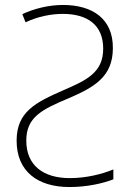

<svg xmlns="http://www.w3.org/2000/svg" viewBox="-20 -744 529 774"><path d="M234 -724C176 -724 117 -709 70 -687L83 -654C133 -678 188 -688 233 -688C333 -688 396 -643 396 -548C396 -452 330 -421 235 -380C123 -331 47 -293 47 -177C47 -52 133 10 260 10C332 10 395 -5 437 -21V-61C391 -42 328 -26 261 -26C156 -26 86 -76 86 -177C86 -271 147 -302 257 -348C359 -392 435 -434 435 -550C436 -668 353 -724 234 -724Z"/></svg>

Font: Noto Sans SemiCondensed ExtraLight
Style: Regular
Weight: 200
Width: 4
Designer: Monotype Design Team
Foundry: Monotype Imaging Inc.
Version: Version 2.013